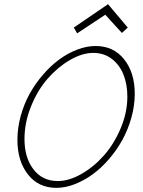

<svg xmlns="http://www.w3.org/2000/svg" viewBox="-20 -904 690 926"><path d="M352.1 -743.2 487.8 -833 567.9 -745.1 596.2 -771 501 -883.8 335.9 -771ZM252 2Q294.9 2 340.3 -15.6Q385.7 -33.2 427.2 -63.5Q468.8 -93.8 506.1 -137.2Q543.5 -180.7 570.6 -230Q597.7 -279.3 613.8 -337.2Q629.9 -395 629.9 -452.1Q629.9 -553.2 578.9 -617.7Q527.8 -682.1 440.9 -682.1Q397.9 -682.1 352.5 -664.8Q307.1 -647.5 265.9 -617.2Q224.6 -586.9 187.5 -543.9Q150.4 -501 123 -451.7Q95.7 -402.3 79.8 -344.5Q64 -286.6 64 -229Q64 -127.9 114.5 -63Q165 2 252 2ZM430.2 -648.9Q481.4 -648.9 519.3 -619.9Q557.1 -590.8 575.7 -543.7Q594.2 -496.6 594.2 -438Q594.2 -361.8 562.3 -285.9Q530.3 -210 481.7 -154.8Q433.1 -99.6 373 -65.2Q313 -30.8 258.8 -30.8Q184.6 -30.8 141.4 -87.2Q98.1 -143.6 98.1 -232.9Q98.1 -313.5 129.9 -391.6Q161.6 -469.7 210.2 -525.1Q258.8 -580.6 317.6 -614.7Q376.5 -648.9 430.2 -648.9Z"/></svg>

Font: Comic Neue Angular Light Italic
Style: Regular
Weight: 300
Italic angle: -12°
Designer: Craig Rozynski
Foundry: Craig Rozynski
Version: Version 2.003